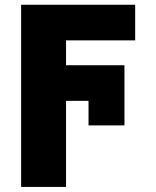

<svg xmlns="http://www.w3.org/2000/svg" viewBox="-20 -565 641 789"><path d="M66.8 203.1V-545.5H535.5V-399.1H251.4V-296.9H491.5V-49.7H343.8V-150.6H251.4V203.1Z"/></svg>

Font: Inter P Black
Style: Regular
Weight: 900
Designer: Rasmus Andersson
Foundry: rsms
Version: Version 3.018;git-588b23468